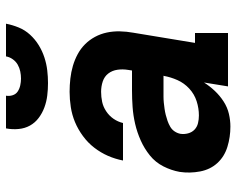

<svg xmlns="http://www.w3.org/2000/svg" viewBox="-94 -686 788 640"><g transform="rotate(-90 300.0 -366.0)"><path d="M198 8Q163 8 130.5 -2Q98 -12 76.5 -35.5Q55 -59 48.5 -93Q42 -127 47 -161Q52 -189 65.5 -215.5Q79 -242 102 -260.5Q125 -279 152 -291Q179 -303 207 -309.5Q235 -316 263 -318Q291 -320 318 -320H385L387 -333Q390 -351 387.5 -368.5Q385 -386 375 -399Q365 -412 348.5 -417.5Q332 -423 314 -423Q297 -423 280.5 -419.5Q264 -416 249 -406Q234 -396 224 -381.5Q214 -367 210 -350H85Q90 -376 100.5 -400Q111 -424 127.5 -445.5Q144 -467 166.5 -483.5Q189 -500 213 -510Q237 -520 263 -524Q289 -528 314 -528Q336 -528 358 -525.5Q380 -523 400.5 -517Q421 -511 439.5 -501Q458 -491 472.5 -476.5Q487 -462 497 -443.5Q507 -425 511.5 -404Q516 -383 515.5 -360.5Q515 -338 511 -316L477 -110H510V0H332L345 -80Q333 -61 317 -44Q301 -27 281.5 -14.5Q262 -2 240.5 3Q219 8 198 8ZM235 -97Q259 -97 282.5 -104.5Q306 -112 324.5 -129Q343 -146 353 -168.5Q363 -191 367 -214L368 -215H318Q308 -215 298 -215Q288 -215 278 -214Q268 -213 257.5 -211.5Q247 -210 237 -207.5Q227 -205 217 -201.5Q207 -198 197.5 -192.5Q188 -187 182 -178Q176 -169 174 -159Q172 -146 175.5 -133Q179 -120 188 -111.5Q197 -103 209.5 -100Q222 -97 235 -97ZM343 -600Q322 -600 301.5 -602.5Q281 -605 262 -612Q243 -619 227 -631Q211 -643 201.5 -660Q192 -677 190 -698Q188 -719 192 -740H301Q299 -729 302.5 -718Q306 -707 315 -701Q324 -695 335.5 -692.5Q347 -690 358 -690Q370 -690 382 -692.5Q394 -695 404.5 -701Q415 -707 422.5 -717.5Q430 -728 432 -740H541Q537 -719 528.5 -698Q520 -677 504.5 -660Q489 -643 469.5 -631Q450 -619 428.5 -612Q407 -605 385.5 -602.5Q364 -600 343 -600Z"/></g></svg>

Font: Iosevka Etoile XBdObl
Style: Regular
Weight: 800
Italic angle: -9°
Designer: Belleve Invis
Foundry: Belleve Invis
Version: Version 15.5.2; ttfautohint (v1.8.4)